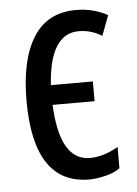

<svg xmlns="http://www.w3.org/2000/svg" viewBox="-45 -583 448 629"><g transform="rotate(-5 178.5 -268.5)"><path d="M224 10Q246 10 276 3Q306 -4 325 -18V-88Q276 -60 232 -60Q133 -60 125 -244H263V-309H125Q136 -477 231 -477Q272 -477 307 -455L332 -521Q285 -547 228 -547Q134 -547 87.5 -473Q41 -399 41 -265Q41 10 224 10Z"/></g></svg>

Font: Noto Sans Display Condensed
Style: Regular
Weight: 400
Width: 3
Designer: Monotype Design Team
Foundry: Monotype Imaging Inc.
Version: Version 1.900